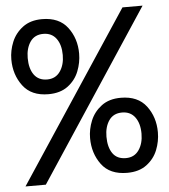

<svg xmlns="http://www.w3.org/2000/svg" viewBox="-52 -759 720 818"><g transform="rotate(-5 308.0 -350.0)"><path d="M24 12 502 -712H588L111 12ZM11 -532Q11 -570 26 -606.5Q41 -643 73.5 -667.5Q106 -692 156 -692Q229 -692 265 -644.5Q301 -597 301 -532Q301 -494 286.5 -457Q272 -420 239.5 -395.5Q207 -371 156 -371Q83 -371 47 -419Q11 -467 11 -532ZM231 -532Q231 -576 211.5 -602.5Q192 -629 156 -629Q119 -629 100 -601.5Q81 -574 81 -532Q81 -487 100 -460.5Q119 -434 156 -434Q192 -434 211.5 -462Q231 -490 231 -532ZM316 -169Q316 -207 331 -243.5Q346 -280 378.5 -304.5Q411 -329 461 -329Q534 -329 570 -281.5Q606 -234 606 -169Q606 -130 591.5 -93.5Q577 -57 544.5 -32.5Q512 -8 461 -8Q387 -8 351.5 -56Q316 -104 316 -169ZM536 -169Q536 -213 516.5 -239.5Q497 -266 461 -266Q424 -266 405 -238.5Q386 -211 386 -169Q386 -124 404.5 -97.5Q423 -71 461 -71Q497 -71 516.5 -99Q536 -127 536 -169Z"/></g></svg>

Font: Overpass Mono Light
Style: Bold
Weight: 600
Monospace: yes
Designer: Delve Withrington, Dave Bailey
Foundry: Delve Fonts
Version: Version 1.000;DELV;Overpass